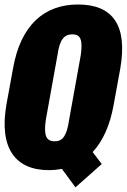

<svg xmlns="http://www.w3.org/2000/svg" viewBox="-23 -740 557 845"><path d="M191.9 8.8C211.9 8.8 231 6.8 249.5 3.4L309.1 84.5L424.8 -18.1L384.8 -70.8C429.7 -119.1 461.4 -188.5 477.5 -280.3L506.3 -438C540 -631.8 470.7 -720.2 320.3 -720.2C173.3 -720.2 67.9 -631.3 34.2 -438L5.4 -280.3C-28.3 -86.9 45.4 8.8 191.9 8.8ZM217.8 -118.2C180.7 -118.2 168.5 -142.6 178.7 -212.9L230 -497.6C239.3 -564.5 258.3 -588.9 295.4 -588.9C332 -588.9 341.8 -564.5 332.5 -497.6L281.2 -212.9C271 -142.6 253.4 -118.2 217.8 -118.2Z"/></svg>

Font: Roboto Flex Super Cond Black
Style: Italic
Weight: 900
Width: 3
Italic angle: -10°
Designer: Berlow after Robertson
Foundry: Google
Version: Version 3.200;Glyphs 3.3 (3311)